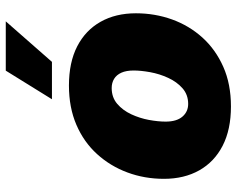

<svg xmlns="http://www.w3.org/2000/svg" viewBox="-97 -709 816 662"><g transform="rotate(-90 311.0 -378.0)"><path d="M274.9 10.3Q195.3 10.3 139.6 -18.3Q84 -46.9 54.7 -98.9Q25.4 -150.9 25.4 -220.7Q25.4 -287.6 47.4 -346.7Q69.3 -405.8 110.8 -451.4Q152.3 -497.1 211.9 -522.7Q271.5 -548.3 347.2 -548.3Q426.8 -548.3 482.2 -519.8Q537.6 -491.2 566.9 -439.2Q596.2 -387.2 596.2 -317.4Q596.2 -252 575 -192.9Q553.7 -133.8 512.5 -88.1Q471.2 -42.5 411.6 -16.1Q352.1 10.3 274.9 10.3ZM283.7 -137.2Q315.4 -137.2 337.6 -156.7Q359.9 -176.3 373.5 -206.1Q387.2 -235.8 393.1 -268.1Q398.9 -300.3 398.9 -325.2Q398.9 -350.6 391.4 -367.4Q383.8 -384.3 370.1 -392.6Q356.4 -400.9 338.4 -400.9Q306.2 -400.9 283.9 -381.8Q261.7 -362.8 248 -333.5Q234.4 -304.2 228.5 -272.5Q222.7 -240.7 222.7 -214.8Q222.7 -177.2 239.7 -157.2Q256.8 -137.2 283.7 -137.2ZM299.8 -606.9 398.4 -766.1H568.4L428.7 -606.9Z"/></g></svg>

Font: Inter 17pt Black
Style: Italic
Weight: 900
Italic angle: -9.3988°
Version: Version 4.001;git-66647c0bb